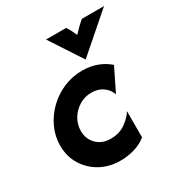

<svg xmlns="http://www.w3.org/2000/svg" viewBox="-154 -746 824 872"><g transform="rotate(-30 257.5 -310.0)"><path d="M228.5 12.5Q172.2 12.5 126 -12.5Q79.9 -37.5 52.4 -81.9Q25 -126.4 25 -183.3Q25 -231.9 45.5 -276.4Q66 -320.8 101.4 -355.2Q136.8 -389.6 183 -409.4Q229.2 -429.2 280.6 -429.2Q323.6 -429.2 358.7 -416Q393.8 -402.8 420.1 -379.2L361.1 -259Q351.4 -286.8 327.1 -304.2Q302.8 -321.5 267.4 -321.5Q231.9 -321.5 202.8 -303.5Q173.6 -285.4 156.6 -256.6Q139.6 -227.8 139.6 -194.4Q139.6 -152.1 167.4 -124Q195.1 -95.8 241 -95.8Q287.5 -95.8 320.1 -120.1Q352.8 -144.4 366 -168.1V-30.6Q339.6 -9 303.8 1.7Q268.1 12.5 228.5 12.5ZM320.8 -464.6 210.4 -633.3H316Q324.3 -620.8 330.6 -608.3Q336.8 -595.8 343.8 -580.6Q357.6 -595.8 370.5 -608.3Q383.3 -620.8 397.9 -633.3H514.6Z"/></g></svg>

Font: Afacad
Style: Bold Italic
Weight: 700
Italic angle: -14°
Designer: Kristian Moeller
Foundry: Dicotype
Version: Version 1.000; ttfautohint (v1.8.4.7-5d5b)